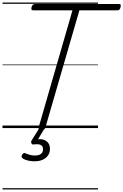

<svg xmlns="http://www.w3.org/2000/svg" viewBox="-20 -1018 980 1526"><path d="M309 14Q282 14 287 -5L556 -936H244Q233 -936 230.5 -942Q228 -948 231 -962Q236 -975 241.5 -980.5Q247 -986 258 -986H925Q937 -986 939 -980Q941 -974 938 -961Q935 -947 929 -941.5Q923 -936 912 -936H611L341 -5Q339 5 331.5 9.5Q324 14 309 14ZM253 264Q230 264 204 258.5Q178 253 159 240Q151 234 151.5 226Q152 218 157 210Q163 201 169 199Q175 197 183 201Q198 207 216 212.5Q234 218 257 218Q288 218 305 205.5Q322 193 322 168Q322 143 303.5 134Q285 125 249 130Q240 131 236 128.5Q232 126 230 121Q227 114 227.5 108.5Q228 103 234 94L295 -4H338L271 108L255 94Q294 84 321 91Q348 98 362.5 117Q377 136 377 165Q377 195 361.5 217.5Q346 240 318.5 252Q291 264 253 264ZM0 478H759V488H0ZM0 -20H759V0H0ZM0 -505H759V-500H0ZM0 -998H759V-988H0Z"/></svg>

Font: Playwrite AU SA Guides
Style: Regular
Weight: 400
Designer: Veronika Burian, José Scaglione
Foundry: TypeTogether
Version: Version 1.003